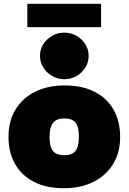

<svg xmlns="http://www.w3.org/2000/svg" viewBox="-20 -988 682 1018"><path d="M319 10Q226 10 160.5 -23.5Q95 -57 60 -118.5Q25 -180 25 -263Q25 -346 62 -407Q99 -468 166 -501.5Q233 -535 323 -535Q415 -535 481 -501.5Q547 -468 582 -406.5Q617 -345 617 -262Q617 -179 579.5 -118Q542 -57 475 -23.5Q408 10 319 10ZM321 -165Q346 -165 363 -173.5Q380 -182 389 -203Q398 -224 398 -262Q398 -301 389.5 -322Q381 -343 364 -351.5Q347 -360 321 -360Q297 -360 279.5 -351.5Q262 -343 252.5 -322Q243 -301 243 -262Q243 -224 252 -203Q261 -182 278.5 -173.5Q296 -165 321 -165ZM321 -568Q286 -568 256.5 -585Q227 -602 209.5 -630Q192 -658 192 -692Q192 -726 209.5 -753.5Q227 -781 256.5 -798Q286 -815 321 -815Q357 -815 386 -798Q415 -781 432.5 -753.5Q450 -726 450 -692Q450 -658 432.5 -630Q415 -602 386 -585Q357 -568 321 -568ZM125 -844V-968H516V-844Z"/></svg>

Font: REM Medium Black
Style: Regular
Weight: 900
Version: Version 1.005;gftools[0.9.28]